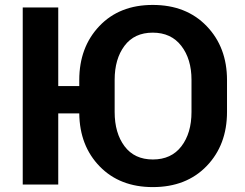

<svg xmlns="http://www.w3.org/2000/svg" viewBox="-20 -741 985 771"><path d="M891.6 -291.5Q891.6 -159.2 810.1 -74.5Q728.5 10.3 593.8 10.3Q461.4 10.3 380.6 -72.5Q299.8 -155.3 298.3 -285.6H213.9V0H71.3V-710.9H213.9V-395.5H298.3V-419.4Q298.3 -551.3 378.9 -636.2Q459.5 -721.2 593.3 -721.2Q728 -721.2 809.8 -636.2Q891.6 -551.3 891.6 -419.4ZM749 -420.4Q749 -503.9 708 -556.9Q667 -609.9 593.3 -609.9Q519.5 -609.9 480 -557.1Q440.4 -504.4 440.4 -420.4V-291.5Q440.4 -206.5 480.2 -153.6Q520 -100.6 593.8 -100.6Q668 -100.6 708.5 -153.6Q749 -206.5 749 -291.5Z"/></svg>

Font: Roboto Web
Style: Bold
Weight: 700
Designer: Google
Version: Version 1.200310; 2013